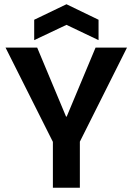

<svg xmlns="http://www.w3.org/2000/svg" viewBox="-20 -884 624 904"><path d="M229 0V-216L6 -660H155L291 -335H294L430 -660H578L356 -217V0ZM141 -695V-791L293 -864L444 -791V-695L293 -767Z"/></svg>

Font: Bricolage Grotesque 72pt SemiBold
Style: Regular
Weight: 600
Version: Version 1.001;gftools[0.9.33.dev8+g029e19f]